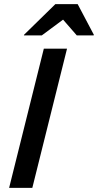

<svg xmlns="http://www.w3.org/2000/svg" viewBox="-20 -911 475 931"><path d="M24.2 0 192.5 -675H305L136.7 0ZM95.8 -739.2 96.7 -742.5 248.3 -890.8H356.7L435 -742.5L434.2 -739.2H352.5L285.8 -815.8L182.5 -739.2Z"/></svg>

Font: Funnel Sans Medium
Style: Italic
Weight: 500
Italic angle: -14.036°
Version: Version 1.000; Beta; Release 5; Build 24; ttfautohint (v1.8.